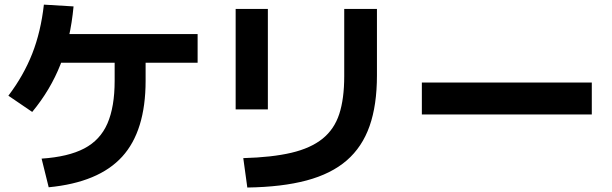

<svg xmlns="http://www.w3.org/2000/svg" viewBox="-20 -817 2680 841"><path d="M162.2 -122.2Q278.9 -130 348.9 -166.7Q418.9 -203.3 450.6 -276.1Q482.2 -348.9 482.2 -463.3V-607.8H617.8V-463.3Q617.8 -243.3 515 -130.6Q412.2 -17.8 193.3 3.3ZM16.7 -397.8Q83.3 -485.6 121.1 -581.7Q158.9 -677.8 172.2 -796.7L302.2 -788.9Q288.9 -646.7 245 -535Q201.1 -423.3 121.1 -326.7ZM194.4 -542.2V-667.8H845.6V-542.2Z M1045.6 -124.4Q1171.1 -127.8 1256.1 -147.8Q1341.1 -167.8 1392.8 -209.4Q1444.4 -251.1 1466.1 -317.8Q1487.8 -384.4 1487.8 -483.3V-777.8H1631.1V-486.7Q1631.1 -356.7 1598.9 -265Q1566.7 -173.3 1498.9 -114.4Q1431.1 -55.6 1323.3 -26.7Q1215.6 2.2 1063.3 4.4ZM1012.2 -337.8V-777.8H1153.3V-337.8Z M1827.8 -315.6V-455.6H2572.2V-315.6Z"/></svg>

Font: Paperlogy 7 Bold
Style: Regular
Weight: 700
Designer: redesigned by Lee Juim, glyphs from Gmarket Sans & Montserrat
Foundry: PT&
Version: Version 1.001